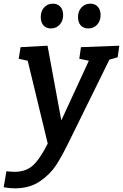

<svg xmlns="http://www.w3.org/2000/svg" viewBox="-75 -785 670 1046"><path d="M575 -536 566 -473 521 -460 295 -1Q261 68 229.5 116.5Q198 165 142 203Q86 241 7 241Q-24 241 -55 235L-40 148Q-15 151 5 151Q66 151 104.5 116Q143 81 185 -3L76 -454L27 -465L37 -528L184 -536L259 -129L409 -454L357 -465L366 -528ZM147 -692Q147 -724 165.5 -744.5Q184 -765 213 -765Q239 -765 254 -748Q269 -731 269 -703Q269 -671 250 -650.5Q231 -630 202 -630Q177 -630 162 -646.5Q147 -663 147 -692ZM350 -692Q350 -724 369 -744.5Q388 -765 417 -765Q443 -765 458 -748Q473 -731 473 -703Q473 -671 454 -650.5Q435 -630 406 -630Q380 -630 365 -646.5Q350 -663 350 -692Z"/></svg>

Font: Bitter Pro SemiBold
Style: Italic
Weight: 600
Italic angle: -9°
Designer: Sol Matas, and Bitter project Authors
Foundry: Sol Matas
Version: Version 1.010